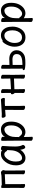

<svg xmlns="http://www.w3.org/2000/svg" viewBox="1645 -2177 710 4040"><g transform="rotate(-90 2000.0 -157.0)"><path d="M121.1 16.1Q105 16.1 85.4 7.1Q65.9 -2 65.9 -18.1L66.9 -233.9Q66.9 -432.1 64.9 -459Q64.9 -475.1 67.9 -481Q70.8 -486.8 85 -486.8Q108.9 -486.8 134.8 -474.1L324.2 -481Q342.8 -482.9 358.4 -487.5Q374 -492.2 391.1 -492.2Q408.2 -492.2 424.6 -473.6Q440.9 -455.1 440.9 -441.9Q440.9 -432.1 436.5 -422.6Q432.1 -413.1 432.1 -401.9Q432.1 -101.1 432.6 -80.6Q433.1 -60.1 434.1 -36.1Q435.1 -12.2 435.1 0Q435.1 15.1 409.2 15.1Q392.1 15.1 372.6 6.1Q353 -2.9 353 -19Q353 -43.9 355 -82V-411.1L145 -400.9Q145 -100.1 146 -79.1Q147.9 -34.2 147.9 1Q147.9 16.1 121.1 16.1Z M694.8 23.9Q624 23.9 582.5 -28.1Q541 -80.1 541 -174.8Q541 -304.2 613 -398.2Q685.1 -492.2 772.9 -492.2Q849.1 -492.2 862.8 -460.9V-475.1Q862.8 -491.2 891.1 -491.2Q908.2 -491.2 928.7 -482.7Q949.2 -474.1 949.2 -458Q943.8 -411.1 939.9 -306.2Q937 -225.1 937 -192.9Q937 -92.8 967.8 -37.1L971.2 -29.8Q971.2 -17.1 957 1Q942.9 19 921.9 19Q901.9 19 890.4 -4.4Q878.9 -27.8 873.5 -57.4Q868.2 -86.9 867.2 -86.9Q848.1 -44.9 798.6 -10.5Q749 23.9 694.8 23.9ZM693.8 -47.9Q733.9 -47.9 770 -77.1Q860.8 -149.9 860.8 -330.1V-358.9Q862.8 -360.8 862.8 -361.8Q862.8 -365.2 854.5 -365.2Q846.2 -365.2 840.8 -373Q814 -421.9 772.9 -421.9Q723.1 -421.9 672.1 -354Q621.1 -286.1 621.1 -180.2Q621.1 -47.9 693.8 -47.9Z M1115.2 178.2Q1098.1 178.2 1078.1 169.2Q1058.1 160.2 1058.1 144Q1058.1 131.8 1059.1 106Q1060.1 80.1 1060.1 -157.2Q1060.1 -402.8 1057.1 -472.2Q1057.1 -487.8 1083 -487.8Q1101.1 -487.8 1121.6 -479Q1142.1 -470.2 1142.1 -454.1Q1142.1 -448.2 1141.1 -432.1Q1140.1 -419.9 1140.1 -408.2Q1185.1 -492.2 1297.9 -492.2Q1371.1 -492.2 1416 -436.5Q1460.9 -380.9 1460.9 -277.8Q1460.9 -107.9 1354 -18.1Q1301.8 22.9 1236.8 22.9Q1203.1 22.9 1169.9 5.9L1137.2 -11.2Q1137.2 86.9 1139.6 116Q1142.1 145 1142.1 162.1Q1142.1 178.2 1115.2 178.2ZM1233.9 -46.9Q1277.8 -46.9 1329.1 -105Q1381.8 -168.9 1381.8 -275.9Q1381.8 -328.1 1369.4 -359.6Q1356.9 -391.1 1337.4 -405.5Q1317.9 -419.9 1297.9 -419.9Q1228 -419.9 1176.8 -340.8Q1152.8 -303.2 1143.1 -252.9Q1136.2 -210 1136.2 -108.9Q1148.9 -108.9 1161.1 -88.9Q1187 -46.9 1233.9 -46.9Z M1766.1 16.1Q1749 16.1 1728 7.1Q1707 -2 1707 -18.1Q1708 -87.9 1708 -403.8Q1639.2 -399.9 1615.5 -396.5Q1591.8 -393.1 1582 -393.1Q1563 -393.1 1552.5 -415Q1542 -437 1542 -453.1Q1542 -476.1 1563 -476.1Q1569.8 -476.1 1588.9 -475.1Q1607.9 -474.1 1627 -474.1L1921.9 -492.2Q1939.9 -492.2 1950 -470.2Q1960 -448.2 1960 -432.1Q1960 -409.2 1940.9 -409.2Q1932.1 -409.2 1909.7 -410.2Q1887.2 -411.1 1848.1 -411.1L1791 -407.2Q1791 -108.9 1791.5 -86.4Q1792 -64 1793 -39.1Q1793.9 -14.2 1793.9 0Q1793.9 16.1 1766.1 16.1Z M2121.1 14.2Q2104 14.2 2083.5 5.6Q2063 -2.9 2063 -20Q2063 -44.9 2064.9 -83V-204.1Q2055.2 -207 2045.7 -225.6Q2036.1 -244.1 2036.1 -257.8Q2036.1 -282.2 2055.2 -282.2H2064.9Q2064.9 -377 2064.5 -397.9Q2064 -418.9 2063 -441.4Q2062 -463.9 2062 -474.1Q2062 -490.2 2086.9 -490.2Q2104 -490.2 2124.5 -481.7Q2145 -473.1 2145 -456.1Q2143.1 -337.9 2143.1 -280.8L2301.8 -290Q2340.8 -294.9 2356.9 -294.9Q2367.2 -294.9 2367.2 -295.9Q2367.2 -377.9 2366.2 -397.9Q2363.8 -441.9 2363.8 -474.1Q2363.8 -490.2 2389.2 -490.2Q2405.8 -490.2 2426.3 -481.7Q2446.8 -473.1 2446.8 -456.1Q2444.8 -337.9 2444.8 -237.8Q2444.8 -108.9 2448.2 -1Q2448.2 14.2 2422.9 14.2Q2405.8 14.2 2385.5 5.6Q2365.2 -2.9 2365.2 -20Q2365.2 -44.9 2367.2 -83V-217.8Q2304.2 -217.8 2143.1 -209Q2143.1 -102.1 2144 -81.1Q2146 -36.1 2146 -1Q2146 14.2 2121.1 14.2Z M2696.8 22 2648.9 21Q2587.9 17.1 2565.9 9.5Q2543.9 2 2543.9 -12.2Q2543.9 -35.2 2576.2 -35.2Q2576.2 -375 2573.2 -472.2Q2573.2 -487.8 2598.1 -487.8Q2616.2 -487.8 2636 -479.5Q2655.8 -471.2 2655.8 -454.1Q2655.8 -441.9 2654.8 -417.5Q2653.8 -393.1 2653.8 -313Q2705.1 -316.9 2779.8 -316.9Q2863.8 -316.9 2913.3 -273.4Q2962.9 -230 2962.9 -163.1Q2962.9 -71.8 2887.2 -17.1Q2851.1 6.8 2816.9 13.2Q2770 22 2696.8 22ZM2671.9 -40Q2757.8 -40 2813 -61Q2882.8 -85 2882.8 -161.1Q2882.8 -196.8 2866 -215.8Q2849.1 -234.9 2823 -242.4Q2796.9 -250 2771 -250Q2702.1 -250 2653.8 -246.1V-41Z M3235.8 23.9Q3141.1 23.9 3089.1 -39.1Q3037.1 -102.1 3037.1 -207Q3037.1 -252 3050 -295.4Q3063 -338.9 3082 -375.5Q3101.1 -412.1 3121.1 -436Q3141.1 -460 3154.8 -460Q3171.9 -460 3172.9 -458Q3212.9 -492.2 3276.9 -492.2Q3386.2 -492.2 3439 -376Q3460 -321.8 3460 -245.1Q3460 -147.9 3404.8 -64Q3341.8 23.9 3235.8 23.9ZM3235.8 -48.8Q3317.9 -48.8 3361.8 -143.1Q3381.8 -188 3381.8 -245.1Q3381.8 -327.1 3354.5 -373.5Q3327.1 -419.9 3271 -419.9Q3206.1 -419.9 3161.1 -352.5Q3116.2 -285.2 3116.2 -208Q3116.2 -48.8 3235.8 -48.8Z M3615.2 178.2Q3598.1 178.2 3578.1 169.2Q3558.1 160.2 3558.1 144Q3558.1 131.8 3559.1 106Q3560.1 80.1 3560.1 -157.2Q3560.1 -402.8 3557.1 -472.2Q3557.1 -487.8 3583 -487.8Q3601.1 -487.8 3621.6 -479Q3642.1 -470.2 3642.1 -454.1Q3642.1 -448.2 3641.1 -432.1Q3640.1 -419.9 3640.1 -408.2Q3685.1 -492.2 3797.9 -492.2Q3871.1 -492.2 3916 -436.5Q3960.9 -380.9 3960.9 -277.8Q3960.9 -107.9 3854 -18.1Q3801.8 22.9 3736.8 22.9Q3703.1 22.9 3669.9 5.9L3637.2 -11.2Q3637.2 86.9 3639.6 116Q3642.1 145 3642.1 162.1Q3642.1 178.2 3615.2 178.2ZM3733.9 -46.9Q3777.8 -46.9 3829.1 -105Q3881.8 -168.9 3881.8 -275.9Q3881.8 -328.1 3869.4 -359.6Q3856.9 -391.1 3837.4 -405.5Q3817.9 -419.9 3797.9 -419.9Q3728 -419.9 3676.8 -340.8Q3652.8 -303.2 3643.1 -252.9Q3636.2 -210 3636.2 -108.9Q3648.9 -108.9 3661.1 -88.9Q3687 -46.9 3733.9 -46.9Z"/></g></svg>

Font: LXGW WenKai Mono GB Screen
Style: Regular
Weight: 400
Monospace: yes
Designer: LXGW / Fontworks Inc.
Foundry: LXGW / Fontworks Inc.
Version: Version 1.510;January 18,2025